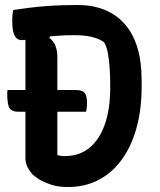

<svg xmlns="http://www.w3.org/2000/svg" viewBox="-20 -740 640 770"><path d="M10 -379H284Q310 -379 319.5 -367.5Q329 -356 329 -327Q329 -319 328 -309.5Q327 -300 325 -292H51Q28 -292 18.5 -306Q9 -320 9 -365Q9 -369 9.5 -372.5Q10 -376 10 -379ZM548 -393Q548 -301 527.5 -227Q507 -153 468.5 -100Q430 -47 375.5 -18.5Q321 10 253 10Q235 10 218.5 8Q202 6 186.5 1Q171 -4 157.5 -10Q144 -16 132 -24Q120 -32 110 -41Q98 -55 90 -70.5Q82 -86 82 -105Q82 -168 82 -231.5Q82 -295 82 -359Q82 -423 82 -487.5Q82 -552 82 -617H189L178 -588Q195 -575 202.5 -556Q210 -537 210 -511Q210 -463 210 -414Q210 -365 210 -315.5Q210 -266 210 -216.5Q210 -167 210 -118Q214 -117 219 -116Q224 -115 229 -114.5Q234 -114 240 -114Q298 -114 338.5 -147Q379 -180 400.5 -241.5Q422 -303 422 -388V-399Q422 -440 419.5 -471Q417 -502 412.5 -527Q408 -552 398 -570Q383 -581 365.5 -587Q348 -593 327.5 -596Q307 -599 281 -599Q238 -599 202 -596Q166 -593 138.5 -589Q111 -585 93.5 -582Q76 -579 68 -579Q54 -579 45.5 -587.5Q37 -596 33 -613.5Q29 -631 29 -657Q29 -669 30 -679.5Q31 -690 33 -700Q66 -705 99 -709Q132 -713 164.5 -715.5Q197 -718 229 -719Q261 -720 292 -720Q351 -720 398.5 -701Q446 -682 479.5 -644.5Q513 -607 530.5 -550.5Q548 -494 548 -419Z"/></svg>

Font: Recursive Monospace Casual SemiBold
Style: Regular
Weight: 600
Version: Version 1.047